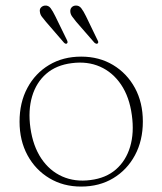

<svg xmlns="http://www.w3.org/2000/svg" viewBox="-20 -677 598 707"><path d="M279 -468.5Q345 -468.5 396.2 -437.8Q447.5 -407 476.8 -353.2Q506 -299.5 506 -229.5Q506 -159.5 477 -105.5Q448 -51.5 397 -20.8Q346 10 278.5 10Q213 10 161.8 -20.8Q110.5 -51.5 81.2 -105.5Q52 -159.5 52 -229Q52 -299.5 80.8 -353.2Q109.5 -407 160.8 -437.8Q212 -468.5 279 -468.5ZM313 -14Q370 -21 407 -53.2Q444 -85.5 459.2 -136.8Q474.5 -188 465.5 -253Q456.5 -320 425.8 -365.5Q395 -411 348.5 -431.5Q302 -452 244.5 -444.5Q187.5 -437.5 150.5 -405.5Q113.5 -373.5 98.2 -322Q83 -270.5 92 -206Q101.5 -139 132 -93.5Q162.5 -48 209.2 -27.2Q256 -6.5 313 -14ZM183.5 -617.5 226.5 -529.5Q228.5 -525.5 228.8 -522.2Q229 -519 226.5 -517Q224 -515 221 -516.2Q218 -517.5 215.5 -520L149 -597Q141 -606.5 134.5 -615Q128 -623.5 127 -633Q125 -643 130.8 -649.2Q136.5 -655.5 145.5 -656.5Q158.5 -657.5 166.5 -646.8Q174.5 -636 183.5 -617.5ZM296.5 -617.5 339 -529.5Q341.5 -525.5 341.8 -522.2Q342 -519 339.5 -517Q337 -515 333.8 -516.2Q330.5 -517.5 327.5 -520L260.5 -597Q253 -606.5 246.5 -615Q240 -623.5 239 -633Q238 -643 243.2 -649.2Q248.5 -655.5 257.5 -656.5Q271 -657.5 279.2 -646.8Q287.5 -636 296.5 -617.5Z"/></svg>

Font: Fraunces Thin
Style: Regular
Weight: 250
Version: Version 1.000;[b76b70a41]